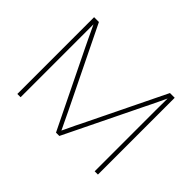

<svg xmlns="http://www.w3.org/2000/svg" viewBox="-111 -732 936 936"><g transform="rotate(45 357.0 -264.5)"><path d="M79.1 0V-529.3H112.3L313.5 -117.2Q319.3 -105 325.4 -92.3Q331.5 -79.6 337.4 -67.1Q343.3 -54.7 349.4 -42.2Q355.5 -29.8 361.3 -17.1H353Q359.4 -29.8 365.2 -42.2Q371.1 -54.7 377 -67.1Q382.8 -79.6 388.9 -92.3Q395 -105 401.4 -117.2L602.1 -529.3H634.8V0H612.3V-388.7Q612.3 -403.8 612.3 -419.2Q612.3 -434.6 612.5 -449.7Q612.8 -464.8 612.8 -480.2Q612.8 -495.6 612.8 -510.7H616.7Q607.4 -490.7 597.7 -470.2Q587.9 -449.7 578.1 -429.4Q568.4 -409.2 558.1 -388.7L368.7 0H345.7L155.8 -388.7Q146 -409.2 136.2 -429.4Q126.5 -449.7 116.9 -470.2Q107.4 -490.7 97.7 -510.7H101.6Q101.6 -495.6 101.6 -480.2Q101.6 -464.8 101.6 -449.7Q101.6 -434.6 101.6 -419.2Q101.6 -403.8 101.6 -388.7V0Z"/></g></svg>

Font: Inter 24pt Thin
Style: Regular
Weight: 250
Designer: Rasmus Andersson
Foundry: rsms
Version: Version 4.001;git-66647c0bb